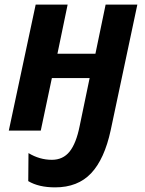

<svg xmlns="http://www.w3.org/2000/svg" viewBox="-20 -564 625 829"><path d="M102 218 103 97Q151 126 204 126Q252 126 280.5 90.5Q309 55 324 -20L367 -227H204L156 0H18L134 -544H272L228 -332H392L436 -544H573L458 -2Q431 123 373.5 184Q316 245 218 245Q147 245 102 218Z"/></svg>

Font: Noto Sans Display
Style: Bold Italic
Weight: 700
Italic angle: -12°
Designer: Monotype Design team
Foundry: Monotype Imaging Inc.
Version: Version 1.000